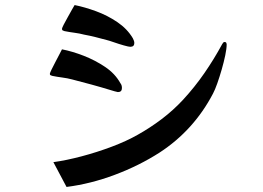

<svg xmlns="http://www.w3.org/2000/svg" viewBox="-20 -724 1040 759"><path d="M462 -376Q462 -388 456 -395Q435 -433 395.5 -459.5Q356 -486 311 -503.5Q266 -521 225 -529Q223 -525 215.5 -510.5Q208 -496 199 -479Q190 -462 183.5 -448.5Q177 -435 177 -432Q177 -428 180 -426.5Q183 -425 187 -424Q207 -420 226.5 -417.5Q246 -415 265 -410Q304 -400 342.5 -389.5Q381 -379 420 -367Q423 -366 433.5 -363Q444 -360 446 -360Q462 -360 462 -376ZM876 -548Q876 -551 874.5 -554.5Q873 -558 868 -558Q864 -558 862 -555Q860 -552 858 -549Q826 -490 788 -435Q750 -380 704 -330Q665 -288 619.5 -253.5Q574 -219 524 -191Q480 -166 421.5 -144Q363 -122 302.5 -106Q242 -90 191 -83L243 15Q338 3 434 -33Q530 -69 611 -121Q746 -209 822 -354Q830 -369 839 -394.5Q848 -420 856.5 -449.5Q865 -479 870.5 -505.5Q876 -532 876 -548ZM511 -554Q511 -559 509 -564Q507 -569 505 -573Q483 -610 444 -636.5Q405 -663 360 -679.5Q315 -696 275 -704Q272 -700 264.5 -686Q257 -672 247.5 -655.5Q238 -639 231.5 -626Q225 -613 225 -610Q225 -605 228.5 -603.5Q232 -602 235 -601Q255 -597 274.5 -594.5Q294 -592 313 -587Q335 -583 357 -577.5Q379 -572 401 -566Q410 -564 430 -557Q450 -550 469.5 -544.5Q489 -539 495 -539Q511 -539 511 -554Z"/></svg>

Font: UoqMunThenKhung
Style: Regular
Weight: 400
Designer: Font-Kai, 金井和夫, 宇文滿月
Foundry: Kazuo Kanai, Moonlit Owen
Version: Version 1.197